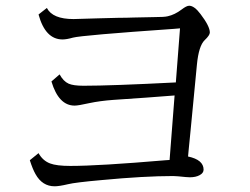

<svg xmlns="http://www.w3.org/2000/svg" viewBox="-20 -716 880 676"><path d="M145 -688Q165 -648.9 238.8 -648.9Q246.6 -648.9 323.7 -651.4Q356 -652.3 397.9 -653.3Q425.8 -653.3 450.7 -654.3Q510.3 -655.8 523.4 -655.8Q559.1 -655.8 570.3 -658.7Q595.2 -664.1 619.6 -682.6Q636.7 -695.8 646 -695.8Q664.1 -695.8 686 -666.5Q718.8 -623.5 718.8 -601.6Q718.8 -591.8 700.7 -574.7Q679.7 -554.7 673.3 -488.3Q671.4 -465.8 650.9 -255.4L644.5 -190.9L642.1 -165Q696.8 -153.3 696.8 -118.7Q696.8 -106.9 683.1 -99.4Q669.4 -91.8 648.4 -91.8Q639.2 -91.8 607.4 -95.2Q598.1 -96.2 589.8 -96.2Q487.8 -96.2 337.9 -82Q244.6 -73.7 219.2 -67.4Q188.5 -60.1 172.4 -60.1Q128.9 -60.1 105 -103Q94.7 -121.1 85 -151.9L115.7 -176.8Q130.4 -150.4 156.2 -140.6Q179.2 -131.8 227.5 -131.8Q327.6 -131.8 563.5 -151.9L577.1 -152.8L594.7 -379.9Q504.4 -372.6 378.9 -364.3Q331.5 -360.8 294.9 -353Q255.9 -344.2 242.7 -344.2Q186.5 -344.2 161.1 -429.2L189.9 -454.1Q203.1 -429.7 221.7 -421.4Q238.3 -414.1 273.9 -414.1Q370.6 -414.1 599.1 -425.8L613.8 -616.2L591.3 -614.3Q268.1 -591.8 236.8 -583.5Q214.4 -577.1 200.2 -577.1Q139.6 -577.1 115.7 -665Z"/></svg>

Font: BIZ UDPMincho
Style: Regular
Weight: 400
Designer: TypeBank Co., Ltd.
Foundry: Morisawa Inc.
Version: Version 1.06